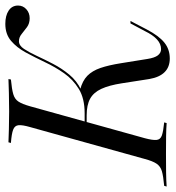

<svg xmlns="http://www.w3.org/2000/svg" viewBox="-8 -632 634 693"><g transform="rotate(-90 308.5 -285.0)"><path d="M444.4 11.3Q413.7 11.3 395.2 -7.3Q376.6 -25.8 370.2 -62.9L354.8 -162.1Q347.6 -208.1 334.7 -235.9Q321.8 -263.7 299.2 -276.2Q276.6 -288.7 238.7 -288.7H202.4L204.8 -296H246.8Q300 -296 334.3 -316.9Q368.5 -337.9 391.1 -370.2Q413.7 -402.4 431 -439.1Q448.4 -475.8 466.1 -508.5Q483.9 -541.1 508.1 -561.7Q532.3 -582.3 569.4 -582.3Q599.2 -582.3 617.3 -570.2Q635.5 -558.1 635.5 -536.3Q635.5 -518.5 622.2 -506.5Q608.9 -494.4 589.5 -494.4Q571 -494.4 557.7 -504Q544.4 -513.7 532.7 -523.4Q521 -533.1 506.5 -533.1Q491.1 -533.1 479 -514.9Q466.9 -496.8 454 -469Q441.1 -441.1 425 -410.1Q408.9 -379 386.3 -351.6Q363.7 -324.2 331.5 -308.9L332.3 -312.1Q363.7 -304 381.9 -286.3Q400 -268.5 410.1 -239.1Q420.2 -209.7 427.4 -164.5L442.7 -69.4Q446.8 -43.5 455.6 -31.9Q464.5 -20.2 478.2 -20.2Q496.8 -20.2 512.9 -34.7Q529 -49.2 543.5 -79L571 -130.6H579.8L549.2 -71.8Q525.8 -27.4 501.6 -8.1Q477.4 11.3 444.4 11.3ZM-17.7 0 -15.3 -8.9Q20.2 -12.1 37.9 -17.3Q55.6 -22.6 64.9 -36.7Q74.2 -50.8 81.5 -78.2L196.8 -492.7Q204.8 -520.2 203.6 -534.3Q202.4 -548.4 187.5 -554Q172.6 -559.7 139.5 -562.1L141.9 -571Q161.3 -570.2 189.9 -569.4Q218.5 -568.5 253.2 -568.5Q289.5 -568.5 319.4 -569.4Q349.2 -570.2 370.2 -571L368.5 -562.1Q333.9 -558.9 315.7 -553.6Q297.6 -548.4 288.7 -534.7Q279.8 -521 271.8 -492.7L156.5 -78.2Q149.2 -50.8 150.4 -36.7Q151.6 -22.6 166.5 -17.3Q181.5 -12.1 213.7 -8.9L211.3 0Q191.9 -1.6 162.9 -2Q133.9 -2.4 100 -2.4Q63.7 -2.4 33.9 -2Q4 -1.6 -17.7 0Z"/></g></svg>

Font: Playfair 144pt Light
Style: Italic
Weight: 300
Italic angle: -15.6°
Designer: Claus Eggers Sørensen
Foundry: Claus Eggers Sørensen
Version: Version 2.001;gftools[0.9.30]